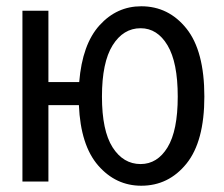

<svg xmlns="http://www.w3.org/2000/svg" viewBox="-20 -573 707 606"><path d="M423.8 -55.2Q476.6 -55.2 508.8 -107.9Q541 -160.6 541 -268.1Q541 -376 508.8 -429.9Q476.6 -483.9 423.8 -483.9Q369.1 -483.9 335.4 -429.9Q301.8 -376 301.8 -268.1Q301.8 -160.6 335.4 -107.9Q369.1 -55.2 423.8 -55.2ZM132.8 -314H230Q239.7 -433.1 294.2 -493.2Q348.6 -553.2 425.8 -553.2Q512.2 -553.2 568.6 -482.7Q625 -412.1 625 -268.1Q625 -126.5 568.6 -56.6Q512.2 13.2 425.8 13.2Q345.7 13.2 290 -50.5Q234.4 -114.3 229 -241.2H132.8V0H50.8V-539.1H132.8Z"/></svg>

Font: Shanggu Mono N
Style: Regular
Weight: 350
Designer: GuiWonder
Version: Version 1.021